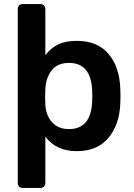

<svg xmlns="http://www.w3.org/2000/svg" viewBox="-20 -730 655 940"><path d="M91 190Q81 190 74 183.5Q67 177 67 166V-686Q67 -697 74 -703.5Q81 -710 91 -710H178Q189 -710 195.5 -703.5Q202 -697 202 -686V-460Q228 -494 264 -512Q300 -530 356 -530Q457 -530 511 -466.5Q565 -403 569 -296Q570 -284 570 -260Q570 -236 569 -224Q565 -119 510.5 -54.5Q456 10 356 10Q255 10 202 -61V166Q202 177 195.5 183.5Q189 190 178 190ZM318 -98Q424 -98 431 -230Q432 -240 432 -260Q432 -280 431 -290Q424 -422 318 -422Q261 -422 233 -385.5Q205 -349 202 -295L201 -257L202 -218Q204 -168 233.5 -133Q263 -98 318 -98Z"/></svg>

Font: Rubik AZ
Style: Regular
Weight: 500
Designer: Hubert and Fischer
Foundry: Hubert & Fischer
Version: Version 2.000